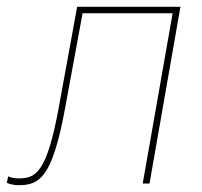

<svg xmlns="http://www.w3.org/2000/svg" viewBox="-40 -540 593 565"><path d="M14 5C77 5 114 -17 152 -224L203 -501H468L380 0H400L491 -520H187L133 -224C98 -33 66 -15 15 -15C4 -15 -7 -17 -16 -21L-20 -2C-11 2 2 5 14 5Z"/></svg>

Font: Fixel Text 20240404 Thin
Style: Italic
Weight: 100
Width: 4
Italic angle: -10°
Designer: AlfaBravo + MacPaw
Foundry: Kyrylo Tkachov, Marchela Mozhyna, Serhii Makarenko, Maria Weinstein, Zakhar Kryvoshyya
Version: Version 1.211;Glyphs 3.2 (3225)